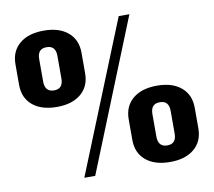

<svg xmlns="http://www.w3.org/2000/svg" viewBox="-79 -801 1005 902"><g transform="rotate(-10 423.0 -350.0)"><path d="M184 -340Q110 -340 68 -375.5Q26 -411 26 -473V-571Q26 -633 68 -668.5Q110 -704 184 -704Q257 -704 299 -668.5Q341 -633 341 -571V-473Q341 -411 299 -375.5Q257 -340 184 -340ZM184 -419Q227 -419 227 -468V-576Q227 -625 184 -625Q161 -625 150.5 -612.5Q140 -600 140 -576V-468Q140 -444 151 -431.5Q162 -419 184 -419ZM543 -710H594L304 10H252ZM663 7Q589 7 547 -28.5Q505 -64 505 -126V-224Q505 -286 547 -321.5Q589 -357 663 -357Q736 -357 778 -321.5Q820 -286 820 -224V-126Q820 -64 778 -28.5Q736 7 663 7ZM663 -72Q706 -72 706 -121V-229Q706 -278 663 -278Q640 -278 629.5 -265.5Q619 -253 619 -229V-121Q619 -97 630 -84.5Q641 -72 663 -72Z"/></g></svg>

Font: Pathway Extreme SemiCondensed
Style: Bold
Weight: 700
Width: 4
Version: Version 1.001;gftools[0.9.26]